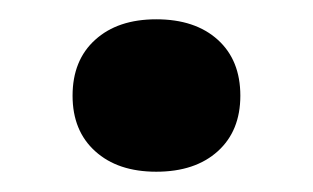

<svg xmlns="http://www.w3.org/2000/svg" viewBox="-20 -378 318 195"><path d="M54.2 -203.6ZM224.1 -280.8Q224.1 -245.1 201.2 -224.4Q178.2 -203.6 138.7 -203.6Q99.6 -203.6 76.7 -224.4Q53.7 -245.1 53.7 -280.8Q53.7 -316.9 76.7 -337.6Q99.6 -358.4 138.7 -358.4Q178.2 -358.4 201.2 -337.6Q224.1 -316.9 224.1 -280.8Z"/></svg>

Font: TypoPRO Playfair Display SC
Style: Bold
Weight: 700
Designer: Claus Eggers Sørensen
Foundry: Claus Eggers Sørensen
Version: Version 1.004;PS 001.004;hotconv 1.0.70;makeotf.lib2.5.58329